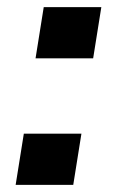

<svg xmlns="http://www.w3.org/2000/svg" viewBox="-20 -520 329 540"><path d="M80 -356 103 -500H265L242 -356ZM24 0 47 -144H209L186 0Z"/></svg>

Font: Nunito Sans 7pt
Style: Bold Italic
Weight: 700
Italic angle: -9°
Version: Version 3.101;gftools[0.9.27]